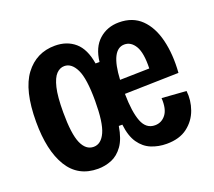

<svg xmlns="http://www.w3.org/2000/svg" viewBox="-99 -672 909 815"><g transform="rotate(-20 355.5 -264.0)"><path d="M215 13Q125 13 80 -60.5Q35 -134 35 -264Q35 -407 85.5 -474Q136 -541 220 -541Q274 -541 310 -510Q346 -479 357 -411H375Q382 -475 419 -508Q456 -541 509 -541Q571 -541 609.5 -503.5Q648 -466 664 -400.5Q680 -335 674 -253L430 -247Q431 -165 448 -121.5Q465 -78 505 -78Q535 -78 554 -102.5Q573 -127 570 -177L680 -169Q685 -126 670 -84Q655 -42 619 -14.5Q583 13 525 13Q488 13 456 0Q424 -13 402.5 -44Q381 -75 375 -128H359Q350 -72 328 -41.5Q306 -11 276.5 1Q247 13 215 13ZM229 -81Q263 -81 282 -123Q301 -165 301 -263Q301 -363 281 -404.5Q261 -446 228 -446Q208 -446 192 -429.5Q176 -413 166.5 -373.5Q157 -334 157 -263Q157 -165 175.5 -123Q194 -81 229 -81ZM499 -445Q438 -445 431 -310L564 -313Q566 -383 547.5 -414Q529 -445 499 -445Z"/></g></svg>

Font: Bricolage Grotesque 12pt Condensed SemiBold
Style: Regular
Weight: 600
Width: 3
Designer: Mathieu Triay
Foundry: Atelier Triay
Version: Version 1.001; ttfautohint (v1.8.4.7-5d5b);gftools[0.9.33.de